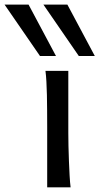

<svg xmlns="http://www.w3.org/2000/svg" viewBox="-109 -801 426 821"><path d="M183.1 -231.9Q183.1 -208.5 183.8 -176.5Q184.6 -144.5 185.8 -111.8Q187 -79.1 188.7 -49.3Q190.4 -19.5 192.9 0H92.8V-258.8Q92.8 -294.4 92.5 -329.1Q92.3 -363.8 91.6 -394.8Q90.8 -425.8 89.4 -452.4Q87.9 -479 85.4 -498H183.1ZM179.2 -781.2 296.4 -561.5H228L76.7 -781.2ZM13.2 -781.2 130.4 -561.5H62L-89.4 -781.2Z"/></svg>

Font: Andika Compact
Style: Regular
Weight: 400
Designer: Victor Gaultney, Annie Olsen, Julie Remington, Don Collingsworth, Eric Hays, Becca Hirsbrunner
Foundry: SIL International
Version: Version 5.000 ; LnSpcTght